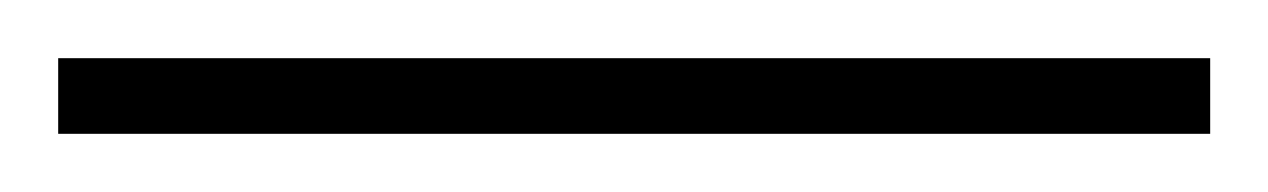

<svg xmlns="http://www.w3.org/2000/svg" viewBox="-22 71 436 66"><path d="M394 117V91H-2V117Z"/></svg>

Font: Noto Sans Khmer UI ExtraCondensed Thin
Style: Regular
Weight: 100
Width: 2
Designer: Danh Hong and the Monotype Design Team
Foundry: Monotype Imaging Inc.
Version: Version 2.002